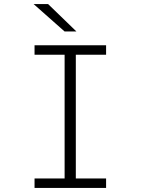

<svg xmlns="http://www.w3.org/2000/svg" viewBox="-20 -922 690 942"><path d="M149.5 0V-46.5H297V-653.5H149.5V-700H500.5V-653.5H352V-46.5H500.5V0ZM297 -767.5 145 -902H216L355 -767.5Z"/></svg>

Font: Trispace Thin ExtraLight
Style: Regular
Weight: 250
Version: Version 1.210